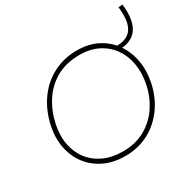

<svg xmlns="http://www.w3.org/2000/svg" viewBox="-179 -1020 1228 1217"><g transform="rotate(-30 434.5 -411.5)"><path d="M403 9Q316.5 9 250 -23Q183.5 -55 141.5 -110.8Q99.5 -166.5 85.2 -239Q71 -311.5 88 -393Q110 -495 163.5 -569.5Q217 -644 295 -684.5Q373 -725 469 -725Q554 -725 618.8 -691.5Q683.5 -658 724.2 -599.5Q765 -541 778.2 -466.2Q791.5 -391.5 774 -309Q754 -215 702 -143.2Q650 -71.5 573.5 -31.2Q497 9 403 9ZM403 -24Q498.5 -24 568.5 -64.2Q638.5 -104.5 682.2 -171Q726 -237.5 742 -316Q758 -395 746.2 -463.2Q734.5 -531.5 697.8 -582.8Q661 -634 603 -663Q545 -692 469 -692Q371.5 -692 300 -652Q228.5 -612 183.5 -543Q138.5 -474 120 -387Q103.5 -309.5 116.5 -243.2Q129.5 -177 167.8 -127.8Q206 -78.5 266 -51.2Q326 -24 403 -24ZM705 -595 696 -623Q745 -623 773.2 -637Q801.5 -651 815 -673.5Q828.5 -696 834 -722Q838.5 -744 838.2 -774.8Q838 -805.5 835 -830L865 -832Q869 -806.5 868.8 -774.5Q868.5 -742.5 863 -716Q850.5 -655.5 810 -625.2Q769.5 -595 705 -595Z"/></g></svg>

Font: Commissioner Thin
Style: Italic
Weight: 100
Italic angle: -12°
Designer: Kostas Bartsokas
Foundry: Kostas Bartsokas
Version: Version 1.000; ttfautohint (v1.8.3)